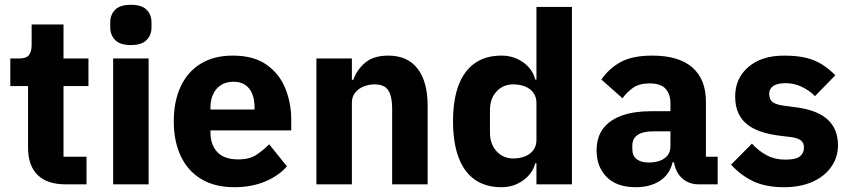

<svg xmlns="http://www.w3.org/2000/svg" viewBox="-20 -769 3548 801"><path d="M341 0H253Q177 0 137 -39Q97 -78 97 -153V-410H23V-525H60Q90 -525 101 -539.5Q112 -554 112 -581V-667H245V-525H349V-410H245V-115H341Z M526 -581Q481 -581 460.5 -602Q440 -623 440 -654V-676Q440 -708 460.5 -728.5Q481 -749 526 -749Q571 -749 591.5 -728.5Q612 -708 612 -676V-654Q612 -623 591.5 -602Q571 -581 526 -581ZM452 0V-525H600V0Z M957 12Q877 12 820.5 -21.5Q764 -55 734.5 -117Q705 -179 705 -263Q705 -346 733.5 -407.5Q762 -469 817 -503Q872 -537 951 -537Q1038 -537 1091.5 -499.5Q1145 -462 1170 -401Q1195 -340 1195 -269V-225H858V-217Q858 -165 886.5 -134.5Q915 -104 974 -104Q1021 -104 1049.5 -123Q1078 -142 1103 -167L1177 -75Q1142 -35 1085.5 -11.5Q1029 12 957 12ZM954 -428Q924 -428 902.5 -414.5Q881 -401 869.5 -377Q858 -353 858 -320V-312H1042V-321Q1042 -353 1032.5 -377Q1023 -401 1003.5 -414.5Q984 -428 954 -428Z M1448 0H1300V-525H1448V-436H1454Q1468 -477 1503 -507Q1538 -537 1600 -537Q1680 -537 1722 -482.6Q1764 -428.2 1764 -329V0H1616V-317Q1616 -366.6 1600 -391.8Q1584 -417 1543 -417Q1519.2 -417 1497.6 -408.5Q1476 -400 1462 -382.9Q1448 -365.7 1448 -340Z M2218 0V-88H2213Q2202 -45 2162.5 -16.5Q2123 12 2072 12Q2006 12 1961 -19.5Q1916 -51 1893 -112.5Q1870 -174 1870 -263Q1870 -352 1893 -413Q1916 -474 1961 -505.5Q2006 -537 2072 -537Q2123 -537 2162.5 -509Q2202 -481 2213 -437H2218V-740H2366V0ZM2121 -108Q2149 -108 2171 -117Q2193 -126 2205.5 -143.5Q2218 -161 2218 -185V-340Q2218 -364 2205.5 -381.5Q2193 -399 2171 -408Q2149 -417 2121 -417Q2079 -417 2051.5 -387.5Q2024 -358 2024 -308V-217Q2024 -168 2051.5 -138Q2079 -108 2121 -108Z M2974 0H2892Q2865 0 2841.5 -13.5Q2818 -27 2804 -53.5Q2790 -80 2790 -117V-130L2822 -92H2786Q2774 -41 2733 -14.5Q2692 12 2632 12Q2553 12 2511 -30.5Q2469 -73 2469 -141Q2469 -197 2496.5 -233Q2524 -269 2574.5 -287Q2625 -305 2694 -305H2777V-338Q2777 -376 2757 -398.5Q2737 -421 2690 -421Q2646 -421 2620 -402Q2594 -383 2577 -359L2489 -437Q2521 -484 2570 -510.5Q2619 -537 2701 -537Q2812 -537 2868.5 -487.5Q2925 -438 2925 -345V-115H2974ZM2777 -221H2705Q2662 -221 2640 -206Q2618 -191 2618 -162V-147Q2618 -119 2636 -105Q2654 -91 2687 -91Q2712 -91 2732 -98Q2752 -105 2764.5 -120Q2777 -135 2777 -159Z M3251 12Q3175 12 3123 -12.5Q3071 -37 3030 -82L3117 -170Q3145 -139 3179 -121Q3213 -103 3256 -103Q3300 -103 3317 -116.5Q3334 -130 3334 -153Q3334 -173 3321.5 -183Q3309 -193 3281 -197L3224 -204Q3165 -212 3125.5 -232Q3086 -252 3066.5 -285.5Q3047 -319 3047 -366Q3047 -442 3102 -489.5Q3157 -537 3251 -537Q3306 -537 3344 -527.5Q3382 -518 3410.5 -499.5Q3439 -481 3465 -455L3380 -368Q3355 -393 3323.5 -407.5Q3292 -422 3259 -422Q3222 -422 3205.5 -410Q3189 -398 3189 -378Q3189 -357 3200.5 -345.5Q3212 -334 3244 -329L3303 -321Q3389 -310 3432.5 -270.5Q3476 -231 3476 -163Q3476 -113 3448 -73Q3420 -33 3369.5 -10.5Q3319 12 3251 12Z"/></svg>

Font: IBM Plex Sans
Style: Regular
Weight: 400
Designer: Mike Abbink, Paul van der Laan, Pieter van Rosmalen
Foundry: Bold Monday
Version: Version 3.201